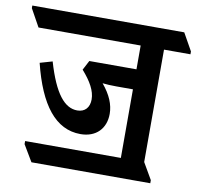

<svg xmlns="http://www.w3.org/2000/svg" viewBox="-122 -701 826 794"><g transform="rotate(10 290.5 -304.5)"><path d="M60 15H559V2L519 -67V-539H630V-551L589 -624H-49V-613L-8 -539H421V-439H223L202 -399C239 -357 260 -320 260 -284C260 -250 241 -229 209 -229C156 -229 112 -281 74 -411L22 -396C64 -226 134 -135 239 -135C305 -135 344 -177 344 -238C344 -277 328 -316 293 -358C310 -356 329 -355 352 -355H421V-67H19V-54Z"/></g></svg>

Font: Noto Serif Devanagari Condensed SemiBold
Style: Regular
Weight: 600
Width: 3
Designer: Universal Thirst, Indian Type Foundry and the Monotype Design Team
Foundry: Monotype Imaging Inc.
Version: Version 2.004